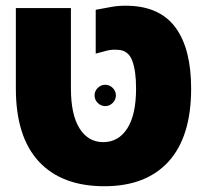

<svg xmlns="http://www.w3.org/2000/svg" viewBox="-20 -637 718 666"><path d="M342 9Q194 9 114.5 -77Q35 -163 35 -330V-609H226V-330Q226 -239 256 -191.5Q286 -144 338 -144Q391 -144 421.5 -191.5Q452 -239 452 -330Q452 -392 438.5 -427Q425 -462 391 -464Q369 -466 351.5 -461.5Q334 -457 312 -451V-603Q343 -609 369 -613.5Q395 -618 426 -617Q536 -614 589.5 -540.5Q643 -467 643 -330Q643 -163 565 -77Q487 9 342 9ZM345 -269Q330 -269 319 -280Q308 -291 308 -306Q308 -321 319 -332Q330 -343 345 -343Q360 -343 371 -332Q382 -321 382 -306Q382 -291 371 -280Q360 -269 345 -269Z"/></svg>

Font: Noto Sans Hebrew Thin Black
Style: Regular
Weight: 900
Version: Version 3.001